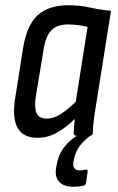

<svg xmlns="http://www.w3.org/2000/svg" viewBox="-20 -516 450 730"><path d="M123 8Q13 8 38 -145L67 -329Q81 -419 122.5 -457.5Q164 -496 240 -496Q285 -496 321.5 -487.5Q358 -479 402 -475L346 -122Q333 -48 333 -10Q332 0 322 0H270Q260 0 260 -10Q261 -22 262 -36Q263 -50 264 -64Q231 -31 196 -11.5Q161 8 123 8ZM159 -65Q183 -65 209.5 -81.5Q236 -98 268 -129L313 -414Q275 -423 238 -423Q197 -423 175 -400.5Q153 -378 145 -323L116 -148Q110 -107 119 -86Q128 -65 159 -65ZM260 194Q220 194 203.5 173.5Q187 153 194 118L197 104Q212 25 309 -20L330 -5Q298 18 282 40.5Q266 63 261 91L259 101Q255 132 284 132Q294 132 305 129Q315 127 313 138L307 180Q305 189 297 190Q279 194 260 194Z"/></svg>

Font: Sofia Sans Condensed Medium
Style: Italic
Weight: 500
Italic angle: -9°
Designer: Botio Nikoltchev, Ani Petrova
Foundry: lettersoup
Version: Version 4.101; ttfautohint (v1.8.4.7-5d5b)